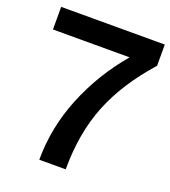

<svg xmlns="http://www.w3.org/2000/svg" viewBox="-131 -806 800 902"><g transform="rotate(20 269.0 -355.0)"><path d="M169 0Q169 -161 231 -314Q293 -467 403 -597H20V-710H538V-604Q415 -466 358 -324Q301 -182 301 0Z"/></g></svg>

Font: Txt Sans SemiBold
Style: Regular
Weight: 600
Designer: Open Source
Foundry: XRLN
Version: Version 1.0